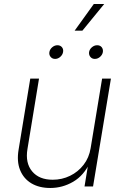

<svg xmlns="http://www.w3.org/2000/svg" viewBox="-20 -938 621 966"><path d="M232.9 7.8Q177.2 7.8 137.9 -15.6Q98.6 -39.1 81.1 -82.5Q63.5 -126 73.7 -186L132.3 -542.5H176.3L118.2 -188.5Q106.4 -118.2 141.6 -75.9Q176.8 -33.7 245.1 -33.7Q292 -33.7 332.5 -53.5Q373 -73.2 400.6 -108.9Q428.2 -144.5 436 -192.4L493.7 -542.5H538.1L448.2 0H405.3L425.3 -122.1H433.6Q402.3 -55.2 348.4 -23.7Q294.4 7.8 232.9 7.8ZM457 -641.6Q442.9 -641.6 434.6 -651.9Q426.3 -662.1 428.2 -676.3Q430.7 -690.4 442.6 -700.4Q454.6 -710.4 468.8 -710.4Q483.4 -710.4 491.5 -700.7Q499.5 -690.9 497.6 -676.3Q495.1 -662.1 483.4 -651.9Q471.7 -641.6 457 -641.6ZM257.3 -641.6Q243.2 -641.6 234.6 -651.9Q226.1 -662.1 228.5 -676.3Q231 -690.4 242.9 -700.4Q254.9 -710.4 269 -710.4Q283.2 -710.4 291.5 -700.7Q299.8 -690.9 297.4 -676.3Q294.9 -662.1 283.2 -651.9Q271.5 -641.6 257.3 -641.6ZM355.5 -783.7 452.1 -918H504.4L394.5 -783.7Z"/></svg>

Font: Inter 16pt ExtraLight
Style: Italic
Weight: 250
Italic angle: -9.3988°
Version: Version 4.001;git-66647c0bb